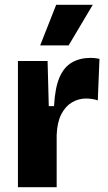

<svg xmlns="http://www.w3.org/2000/svg" viewBox="-20 -783 450 803"><path d="M55 0V-266V-528H179L184 -339H206Q210 -415 228.5 -458.5Q247 -502 280.5 -521.5Q314 -541 360 -541Q368 -541 377 -540Q386 -539 396 -537L389 -363Q379 -367 365 -369Q351 -371 340 -371Q308 -371 280.5 -354.5Q253 -338 236 -304.5Q219 -271 217 -218V0ZM267 -593H148L215 -763H368Z"/></svg>

Font: Bricolage Grotesque SemiCondensed ExtraBold
Style: Regular
Weight: 800
Width: 4
Designer: Mathieu Triay
Foundry: Atelier Triay
Version: Version 1.001;gftools[0.9.33.dev8+g029e19f]